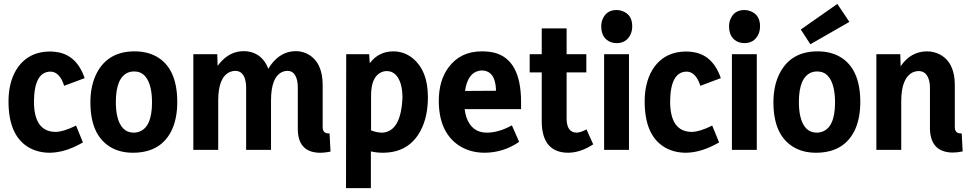

<svg xmlns="http://www.w3.org/2000/svg" viewBox="-20 -765 4954 980"><path d="M403.3 -38.1 368.2 -124Q303.7 -91.8 261.7 -91.8Q154.3 -93.8 153.3 -245.1Q154.3 -398.4 237.3 -399.4Q277.3 -399.4 300.8 -345.7Q303.7 -336.9 307.6 -327.1L412.1 -366.2Q370.1 -488.3 263.7 -500Q250 -502 236.3 -502Q119.1 -502 61.5 -406.2Q23.4 -340.8 23.4 -247.1Q23.4 -70.3 129.9 -10.7Q175.8 14.6 234.4 14.6Q314.5 13.7 403.3 -38.1Z M663.1 -87.9Q597.7 -87.9 578.1 -172.9Q571.3 -204.1 571.3 -244.1Q571.3 -370.1 635.7 -395.5Q649.4 -400.4 664.1 -400.4Q731.4 -400.4 750 -309.6Q755.9 -279.3 755.9 -242.2Q755.9 -113.3 687.5 -91.8Q675.8 -87.9 663.1 -87.9ZM667 -502.9Q531.2 -502.9 473.6 -391.6Q441.4 -329.1 441.4 -242.2Q441.4 -79.1 540 -16.6Q589.8 14.6 658.2 14.6Q804.7 14.6 859.4 -106.4Q884.8 -165 884.8 -244.1Q884.8 -417 778.3 -476.6Q730.5 -502.9 667 -502.9Z M1627 -331.1Q1627 -443.4 1555.7 -486.3Q1525.4 -503.9 1490.2 -503.9Q1414.1 -503.9 1362.3 -433.6Q1355.5 -423.8 1349.6 -414.1Q1319.3 -492.2 1243.2 -502.9Q1233.4 -503.9 1223.6 -503.9Q1152.3 -503.9 1100.6 -441.4Q1094.7 -434.6 1090.8 -428.7L1088.9 -488.3H966.8V0H1093.8V-252Q1093.8 -371.1 1153.3 -397.5Q1167 -403.3 1180.7 -403.3Q1225.6 -403.3 1234.4 -343.8Q1236.3 -332 1236.3 -319.3V0H1363.3V-252Q1363.3 -376 1424.8 -399.4Q1435.5 -403.3 1447.3 -403.3Q1486.3 -403.3 1497.1 -351.6Q1500 -336.9 1500 -319.3V-107.4Q1500 8.8 1605.5 14.6Q1633.8 15.6 1667 8.8L1662.1 -84Q1627.9 -82 1627 -114.3Z M1932.6 -87.9Q1902.3 -87.9 1874 -99.6V-277.3Q1874 -373 1926.8 -396.5Q1939.5 -402.3 1953.1 -402.3Q2004.9 -402.3 2025.4 -336.9Q2034.2 -306.6 2034.2 -267.6Q2027.3 -94.7 1932.6 -87.9ZM1873 195.3V7.8Q1902.3 14.6 1933.6 14.6Q2066.4 14.6 2126 -96.7Q2164.1 -167 2164.1 -269.5Q2164.1 -405.3 2085 -468.8Q2042 -502.9 1986.3 -502.9Q1912.1 -502 1867.2 -442.4L1864.3 -488.3H1747.1L1746.1 195.3Z M2629.9 -41 2592.8 -125Q2524.4 -87.9 2464.8 -87.9Q2387.7 -87.9 2360.4 -167Q2354.5 -186.5 2351.6 -208H2639.6V-244.1Q2639.6 -460.9 2502.9 -496.1Q2473.6 -502.9 2439.5 -502.9Q2329.1 -502.9 2268.6 -419.9Q2219.7 -353.5 2219.7 -250Q2219.7 -93.8 2319.3 -24.4Q2377 14.6 2454.1 14.6Q2550.8 13.7 2629.9 -41ZM2438.5 -405.3Q2497.1 -405.3 2508.8 -335Q2511.7 -319.3 2511.7 -301.8L2353.5 -300.8Q2367.2 -391.6 2423.8 -403.3Q2431.6 -405.3 2438.5 -405.3Z M3007.8 -28.3 2973.6 -104.5Q2942.4 -87.9 2921.9 -87.9Q2873 -89.8 2872.1 -158.2V-395.5H2972.7V-488.3H2872.1V-620.1H2745.1V-488.3H2683.6V-395.5H2745.1V-147.5Q2745.1 2 2861.3 13.7Q2871.1 14.6 2880.9 14.6Q2944.3 13.7 3007.8 -28.3Z M3190.4 0V-488.3H3063.5V0ZM3207 -630.9Q3207 -689.5 3158.2 -708Q3143.6 -713.9 3127.9 -713.9Q3077.1 -713.9 3057.6 -670.9Q3048.8 -653.3 3048.8 -630.9Q3048.8 -569.3 3097.7 -549.8Q3112.3 -544.9 3127 -544.9Q3175.8 -544.9 3197.3 -586.9Q3207 -606.4 3207 -630.9Z M3650.4 -38.1 3615.2 -124Q3550.8 -91.8 3508.8 -91.8Q3401.4 -93.8 3400.4 -245.1Q3401.4 -398.4 3484.4 -399.4Q3524.4 -399.4 3547.9 -345.7Q3550.8 -336.9 3554.7 -327.1L3659.2 -366.2Q3617.2 -488.3 3510.7 -500Q3497.1 -502 3483.4 -502Q3366.2 -502 3308.6 -406.2Q3270.5 -340.8 3270.5 -247.1Q3270.5 -70.3 3377 -10.7Q3422.9 14.6 3481.4 14.6Q3561.5 13.7 3650.4 -38.1Z M3842.8 0V-488.3H3715.8V0ZM3859.4 -630.9Q3859.4 -689.5 3810.5 -708Q3795.9 -713.9 3780.3 -713.9Q3729.5 -713.9 3710 -670.9Q3701.2 -653.3 3701.2 -630.9Q3701.2 -569.3 3750 -549.8Q3764.6 -544.9 3779.3 -544.9Q3828.1 -544.9 3849.6 -586.9Q3859.4 -606.4 3859.4 -630.9Z M4149.4 -87.9Q4084 -87.9 4064.5 -172.9Q4057.6 -204.1 4057.6 -244.1Q4057.6 -370.1 4122.1 -395.5Q4135.7 -400.4 4150.4 -400.4Q4217.8 -400.4 4236.3 -309.6Q4242.2 -279.3 4242.2 -242.2Q4242.2 -113.3 4173.8 -91.8Q4162.1 -87.9 4149.4 -87.9ZM4153.3 -502.9Q4017.6 -502.9 3960 -391.6Q3927.7 -329.1 3927.7 -242.2Q3927.7 -79.1 4026.4 -16.6Q4076.2 14.6 4144.5 14.6Q4291 14.6 4345.7 -106.4Q4371.1 -165 4371.1 -244.1Q4371.1 -417 4264.6 -476.6Q4216.8 -502.9 4153.3 -502.9ZM4315.4 -653.3 4253.9 -745.1 4067.4 -614.3 4116.2 -539.1Z M4888.7 -84Q4854.5 -82 4853.5 -114.3V-331.1Q4853.5 -445.3 4778.3 -486.3Q4747.1 -502.9 4710.9 -502.9Q4627.9 -502 4577.1 -426.8L4575.2 -488.3H4453.1V0H4580.1V-249Q4580.1 -368.2 4640.6 -396.5Q4654.3 -402.3 4668.9 -402.3Q4711.9 -402.3 4723.6 -348.6Q4726.6 -334 4726.6 -318.4V-107.4Q4729.5 11.7 4841.8 13.7Q4866.2 13.7 4893.6 7.8Z"/></svg>

Font: Yaldevi Colombo
Style: Bold
Weight: 700
Designer: Sol Matas, Denzil Rajitha, Kosala Senevirathne and Pathum Egodawatta
Foundry: Mooniak
Version: Version 1.020 ; ttfautohint (v1.6)